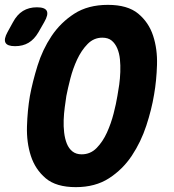

<svg xmlns="http://www.w3.org/2000/svg" viewBox="-94 -760 714 790"><path d="M64 -627Q47 -598 23.5 -584Q0 -570 -32 -570Q-64 -570 -71.5 -584.5Q-79 -599 -63 -628L-41 -668Q-24 -700 0.5 -715Q25 -730 58 -730Q91 -730 98.5 -715Q106 -700 88 -669ZM242 -125Q278 -125 303.5 -151Q329 -177 346 -214.5Q363 -252 373.5 -293Q384 -334 389 -365Q393 -386 396.5 -411.5Q400 -437 401 -464Q402 -491 399.5 -516Q397 -541 388.5 -561Q380 -581 365.5 -593Q351 -605 327 -605Q292 -605 266.5 -579Q241 -553 223.5 -515.5Q206 -478 195.5 -437Q185 -396 179 -365Q176 -345 172.5 -319Q169 -293 168 -266.5Q167 -240 170 -214.5Q173 -189 181 -169Q189 -149 204 -137Q219 -125 242 -125ZM218 10Q137 10 94 -26.5Q51 -63 33 -118.5Q15 -174 17 -240Q19 -306 29 -365Q40 -424 60.5 -490Q81 -556 118 -611.5Q155 -667 211.5 -703.5Q268 -740 350 -740Q431 -740 474.5 -704Q518 -668 536 -613Q554 -558 552 -493Q550 -428 540 -371Q530 -310 508 -243Q486 -176 448.5 -119.5Q411 -63 354.5 -26.5Q298 10 218 10Z"/></svg>

Font: Maple Mono NL ExtraBold
Style: Italic
Weight: 800
Italic angle: -10°
Monospace: yes
Designer: subframe7536
Version: Version 7.000